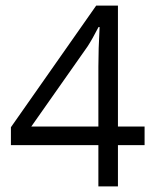

<svg xmlns="http://www.w3.org/2000/svg" viewBox="-20 -666 555 686"><path d="M496.6 -213.9V-147.5H401.4V0H331.5V-147.5H19V-211.4L323.7 -646H401.4V-213.9ZM91.8 -213.9H331.5V-427.7Q331.5 -490.2 335.9 -569.3H332Q310.1 -526.4 292.5 -499.5Z"/></svg>

Font: Khula Regular
Style: Regular
Weight: 400
Designer: Erin McLaughlin, Steve Matteson
Version: Version 1.000;PS 1.0;hotconv 1.0.72;makeotf.lib2.5.5900